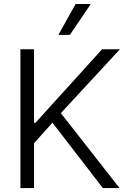

<svg xmlns="http://www.w3.org/2000/svg" viewBox="-20 -958 649 978"><path d="M84 -707H153.3V-332H160.2L500 -707H590.8L290 -381.8L588.9 0H503.9L247.1 -333L153.3 -228.5V0H84ZM365.2 -937.5H442.4L335.9 -780.3H277.3Z"/></svg>

Font: Pretendard Light
Style: Regular
Weight: 300
Designer: Base glyphs from Inter by Rasmus Andersson; Hangeul glyphs from Noto Sans CJK(Source Han Sans) by Jang Soo-young and Kan
Foundry: Kil Hyung-jin
Version: Version 1.309